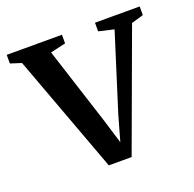

<svg xmlns="http://www.w3.org/2000/svg" viewBox="-109 -635 750 743"><g transform="rotate(-20 266.0 -263.5)"><path d="M217.5 4.5 37.5 -482.5 -7.5 -497V-532.5H220V-497L157 -482.5L258 -169L290 -64.5L319 -167L418.5 -482.5L356 -497V-532.5H540V-497L490.5 -482.5L311.5 4.5Z"/></g></svg>

Font: Merriweather 72pt Medium
Style: Regular
Weight: 500
Version: Version 2.100